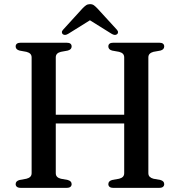

<svg xmlns="http://www.w3.org/2000/svg" viewBox="-20 -906 868 926"><path d="M181 -352.5H619V-310.5H181ZM249 -71Q249 -60 255.2 -53.5Q261.5 -47 273.5 -44L306.5 -38Q325.5 -33 325.5 -18Q325.5 -10 319.8 -5Q314 0 301 0H80Q67.5 0 61.5 -5Q55.5 -10 55.5 -18Q55.5 -33 74.5 -38L107.5 -44Q119.5 -47 126 -53.5Q132.5 -60 132.5 -71V-629Q132.5 -640 126 -646.5Q119.5 -653 107.5 -656L74.5 -662Q55.5 -667 55.5 -682Q55.5 -690.5 61.5 -695.2Q67.5 -700 80 -700H301Q314 -700 319.8 -695.2Q325.5 -690.5 325.5 -682Q325.5 -667 306.5 -662L273.5 -656Q261.5 -653 255.2 -646.5Q249 -640 249 -629ZM695.5 -71Q695.5 -60 702 -53.5Q708.5 -47 720 -44L753.5 -38Q772 -33 772 -18Q772 -10 766.2 -5Q760.5 0 748 0H526.5Q514 0 508.2 -5Q502.5 -10 502.5 -18Q502.5 -33 521 -38L554.5 -44Q566.5 -47 572.8 -53.5Q579 -60 579 -71V-629Q579 -640 572.8 -646.5Q566.5 -653 554.5 -656L521 -662Q502.5 -667 502.5 -682Q502.5 -690.5 508.2 -695.2Q514 -700 526.5 -700H748Q760.5 -700 766.2 -695.2Q772 -690.5 772 -682Q772 -667 753.5 -662L720 -656Q708.5 -653 702 -646.5Q695.5 -640 695.5 -629ZM433.5 -820.5H394L517.5 -743.5Q534.5 -733 544.5 -741Q549 -744 549.2 -750.2Q549.5 -756.5 543 -763.5L450 -865Q440.5 -875 433 -880.5Q425.5 -886 414 -886Q403 -886 395 -880.5Q387 -875 377.5 -865L285 -763.5Q278 -756.5 278.5 -750.2Q279 -744 283 -741Q293 -733 310 -743.5Z"/></svg>

Font: Fraunces Wonky
Style: Regular
Weight: 400
Version: Version 1.000;[b76b70a41]